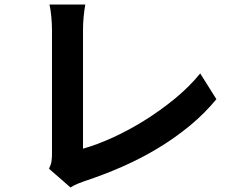

<svg xmlns="http://www.w3.org/2000/svg" viewBox="-20 -780 1040 842"><path d="M195 -40Q204 -59 206 -73.5Q208 -88 208 -105V-647Q208 -676 205 -707.5Q202 -739 197 -760H354Q349 -731 346.5 -703.5Q344 -676 344 -647V-128Q405 -145 475 -177Q545 -209 614 -252Q683 -295 746.5 -347Q810 -399 858 -458L929 -345Q878 -283 814 -230Q750 -177 676 -132Q602 -87 519.5 -50.5Q437 -14 349 15Q338 19 322.5 25Q307 31 289 42Z"/></svg>

Font: SpoqaHanSans-Bold
Style: Regular
Weight: 700
Designer: [Spoqa Han Sans] Dong-huui Kim \uAE40 \uB3D9 \uD718   [Noto Sans] Ryoko NISHIZUKA \u897F \u585A \u6DBC \u5B50  (kana & i
Foundry: Spoqa (http://www.spoqa-han-sans.com)
Version: Version 2.000